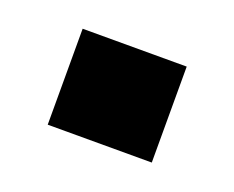

<svg xmlns="http://www.w3.org/2000/svg" viewBox="-43 -204 325 267"><g transform="rotate(20 120.0 -71.0)"><path d="M43 -142H197V0H43Z"/></g></svg>

Font: HK Grotesk Black
Style: Regular
Weight: 900
Designer: Alfredo Marco Pradil
Foundry: Hanken Design Co.
Version: Version 3.001